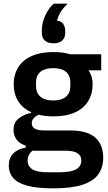

<svg xmlns="http://www.w3.org/2000/svg" viewBox="-20 -819 593 1051"><path d="M545 44Q545 98 518 135.5Q491 173 431 192.5Q371 212 271 212Q183 212 129.5 197.5Q76 183 52 155Q28 127 28 89Q28 45 53 20.5Q78 -4 121 -11V-22Q89 -31 71.5 -54Q54 -77 54 -109Q54 -149 83 -171Q112 -193 150 -201V-205Q103 -227 79 -266Q55 -305 55 -357Q55 -410 79.5 -450Q104 -490 152.5 -512Q201 -534 271 -534Q294 -534 318.5 -531.5Q343 -529 363 -522H534V-434H465V-432Q474 -422 480.5 -401.5Q487 -381 487 -357Q487 -305 462.5 -265Q438 -225 390 -203.5Q342 -182 271 -182Q249 -182 228.5 -184.5Q208 -187 191 -191Q176 -184 165 -172.5Q154 -161 154 -144Q154 -124 171 -114.5Q188 -105 222 -105H362Q458 -105 501.5 -66Q545 -27 545 44ZM271 -269Q317 -269 341 -289.5Q365 -310 365 -349V-366Q365 -406 341 -426Q317 -446 271 -446Q226 -446 201.5 -426Q177 -406 177 -366V-349Q177 -310 201.5 -289.5Q226 -269 271 -269ZM425 59Q425 34 405 20Q385 6 336 6H158Q144 17 137.5 31Q131 45 131 60Q131 90 156 107Q181 124 241 124H305Q367 124 396 108Q425 92 425 59ZM273 -582Q242 -582 225.5 -597Q209 -612 209 -639V-652Q209 -695 228 -735Q247 -775 274 -799H351Q327 -777 313.5 -755.5Q300 -734 292 -706Q317 -703 327 -686.5Q337 -670 337 -650V-639Q337 -612 320.5 -597Q304 -582 273 -582Z"/></svg>

Font: IBM Plex Sans SemiBold
Style: Regular
Weight: 600
Designer: Mike Abbink, Paul van der Laan, Pieter van Rosmalen
Foundry: Bold Monday
Version: Version 3.201